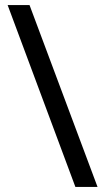

<svg xmlns="http://www.w3.org/2000/svg" viewBox="-20 -734 412 754"><path d="M96 -714 363 0H276L10 -714Z"/></svg>

Font: RS Noto Sans
Style: Regular
Weight: 400
Designer: Monotype Design Team
Foundry: Monotype Imaging Inc.
Version: Version 3.10